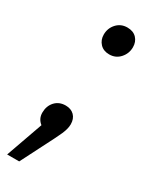

<svg xmlns="http://www.w3.org/2000/svg" viewBox="-197 -525 575 728"><g transform="rotate(30 90.5 -161.5)"><path d="M121.1 -360.8Q95.7 -360.8 80.8 -376.7Q65.9 -392.6 65.9 -416Q65.9 -443.8 84.2 -463.9Q102.5 -483.9 130.9 -483.9Q156.7 -483.9 171.4 -468.5Q186 -453.1 186 -429.2Q186 -401.9 167.7 -381.3Q149.4 -360.8 121.1 -360.8ZM76.2 -110.8Q99.6 -110.8 113.8 -96.7Q127.9 -82.5 127.9 -58.1Q127.9 -46.9 124.3 -34.7Q120.6 -22.5 116.7 -13.7Q112.8 -4.9 101.1 19L28.8 161.1H-23.9L33.2 0Q12.2 -16.6 12.2 -43Q12.2 -72.3 29.8 -91.6Q47.4 -110.8 76.2 -110.8Z"/></g></svg>

Font: Fira Sans Compressed Book
Style: Italic
Weight: 350
Width: 3
Italic angle: -8°
Designer: Carrois Corporate & Edenspiekermann AG
Foundry: Carrois Corporate GbR & Edenspiekermann AG
Version: Version 4.203;PS 004.203;hotconv 1.0.88;makeotf.lib2.5.64775